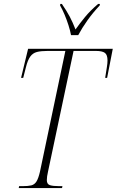

<svg xmlns="http://www.w3.org/2000/svg" viewBox="-20 -964 598 984"><path d="M76 0 78 -10H97Q124 -10 140.5 -14Q157 -18 167 -34Q177 -50 185 -85L315 -703H224Q190 -703 169 -697.5Q148 -692 135 -674Q122 -656 113 -620L99 -565H88L124 -714H558L529 -565H519Q524 -598 527.5 -618.5Q531 -639 531 -654Q531 -683 517.5 -693Q504 -703 471 -703H357L226 -84Q223 -71 221.5 -60.5Q220 -50 220 -41Q220 -20 236 -15Q252 -10 283 -10H300L298 0ZM344 -784Q340 -806 331 -834.5Q322 -863 310.5 -890Q299 -917 288 -936L289 -944H297Q322 -908 337.5 -878.5Q353 -849 367 -813Q388 -843 415.5 -876.5Q443 -910 483 -944H492L491 -936Q456 -899 428 -859.5Q400 -820 381 -784Z"/></svg>

Font: Noto Serif Display Condensed ExtraLight
Style: Italic
Weight: 200
Width: 3
Italic angle: -12°
Designer: Monotype Design Team
Foundry: Monotype Imaging Inc.
Version: Version 2.009